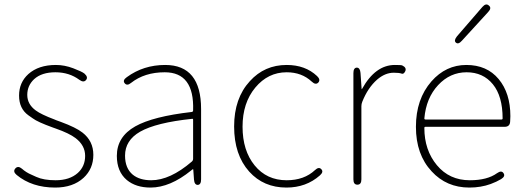

<svg xmlns="http://www.w3.org/2000/svg" viewBox="-20 -833 2364 866"><path d="M229 13Q124 13 55 -44Q37 -59 49 -73Q61 -87 79 -72Q98 -55 122 -45Q133 -40 144 -35Q177 -20 231 -20Q294 -20 331 -53Q364 -83 364 -130Q364 -177 321 -210Q292 -232 232 -253Q229 -254 218 -258Q149 -283 128 -299Q118 -306 108 -313Q66 -343 66 -402Q66 -461 108 -499Q154 -540 232 -540Q271 -540 310.5 -525Q350 -510 361 -501Q379 -485 368 -472Q357 -459 338 -473Q292 -507 230 -507Q168 -507 134 -476Q103 -447 103 -405Q103 -363 141 -335Q165 -317 226 -294L233 -291Q244 -287 255 -283Q323 -258 352 -235Q401 -197 401 -134.5Q401 -72 357 -31Q309 13 229 13Z M659 13Q593 13 552 -21Q507 -59 507 -130Q507 -216 590 -263Q670 -308 845 -328Q851 -329 851 -335Q857 -507 723 -507Q632 -507 571 -459Q553 -444 542 -458Q532 -471 552 -485Q627 -540 725 -540Q887 -540 887 -341V-24Q887 0 872 1Q857 1 855 -23L852 -65Q852 -70 850.5 -70Q849 -70 842 -64Q747 13 659 13ZM662 -20Q747 -20 845 -104Q851 -109 851 -117V-293Q851 -298 846 -297Q684 -280 612 -239Q544 -200 544 -131Q544 -74 579 -45Q610 -20 662 -20Z M1272 13Q1169 13 1104 -59Q1036 -135 1036 -262.5Q1036 -390 1107 -467Q1173 -540 1273 -540Q1357 -540 1410 -490Q1427 -474 1416 -461Q1404 -448 1386 -465Q1341 -507 1273 -507Q1189 -507 1131.5 -438Q1074 -369 1074 -261.5Q1074 -154 1128.5 -87Q1183 -20 1273 -20Q1352 -20 1401 -66Q1418 -82 1429 -70Q1441 -58 1423 -42Q1361 13 1272 13Z M1592 0Q1574 0 1574 -24V-503Q1574 -527 1589 -528Q1604 -528 1606 -504L1611 -433Q1611 -428 1613 -432Q1673 -540 1761 -540Q1790 -540 1794 -538Q1815 -528 1808 -512Q1801 -497 1791 -501Q1781 -505 1756 -505Q1717 -505 1681 -474Q1639 -437 1614 -374Q1610 -364 1610 -354V-24Q1610 0 1592 0Z M2097 13Q1994 13 1927 -60Q1856 -136 1856 -261Q1856 -386 1926 -466Q1991 -540 2083.5 -540Q2176 -540 2229 -476.5Q2282 -413 2282 -309Q2282 -297 2281 -285Q2280 -261 2256 -261H1899Q1894 -261 1894 -256Q1894 -156 1950.5 -88Q2007 -20 2099 -20Q2178 -20 2222 -52Q2242 -66 2251 -52Q2261 -38 2240 -25Q2220 -13 2193 -3Q2149 13 2097 13ZM1894 -299Q1894 -294 1899 -294H2242Q2247 -294 2247 -299Q2247 -399 2203 -453Q2159 -507 2084.5 -507Q2010 -507 1956 -449Q1902 -391 1894 -299ZM2063 -649Q2047 -631 2036 -641Q2026 -650 2041 -669L2156 -802Q2172 -820 2185 -808Q2199 -797 2182 -779Z"/></svg>

Font: Resource Han Rounded KR ExtraLight
Style: Regular
Weight: 250
Designer: Cyano Hao (round all glyphs); Ryoko NISHIZUKA 西塚涼子 (kana, bopomofo & ideographs); Paul D. Hunt (Latin, Greek & Cyrillic)
Foundry: Cyano Hao
Version: 0.990